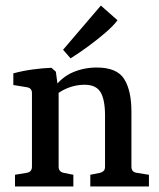

<svg xmlns="http://www.w3.org/2000/svg" viewBox="-20 -671 574 691"><path d="M305 0V-42L340 -49Q348 -51 353 -56Q358 -61 358 -71V-255Q358 -312 342 -339Q326 -366 284 -366Q253 -366 223 -354Q193 -342 168 -318L171 -351Q201 -393 241.5 -410.5Q282 -428 328 -428Q401 -428 427 -386.5Q453 -345 453 -269V-71Q453 -52 472 -49L516 -42V0ZM34 0V-42L76 -49Q95 -52 95 -71V-336Q95 -354 77 -357L28 -365V-407Q61 -416 97.5 -421Q134 -426 165 -427L181 -413L191 -340V-71Q191 -53 209 -49L244 -42V0ZM207 -492 343 -651 403 -598Q387 -577 359 -553Q331 -529 298.5 -505Q266 -481 234 -461Z"/></svg>

Font: Yrsa Medium
Style: Regular
Weight: 500
Designer: Anna Giedrys (Yrsa+Rasa design), David Brezina (Yrsa art-direction, Rasa art-direction, design)
Foundry: Rosetta Type Foundry
Version: Version 2.004